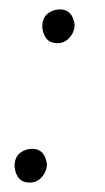

<svg xmlns="http://www.w3.org/2000/svg" viewBox="-20 -381 223 409"><path d="M102 -289Q74 -289 70 -323Q70 -343 81.5 -352Q93 -361 108 -361Q134 -361 139 -329Q139 -313.5 128.5 -301.2Q118 -289 102 -289ZM43 8Q15 8 11 -26Q11 -46 22.5 -55Q34 -64 49 -64Q75 -64 80 -32Q80 -16.5 69.5 -4.2Q59 8 43 8Z"/></svg>

Font: Argentum Sans ExtraLight
Style: Italic
Weight: 200
Italic angle: -11°
Designer: Julieta Ulanovsky (font), Cristiano Sobral (main changes and remaster)
Foundry: Julieta Ulanovsky (font), Cristiano Sobral (main changes and remaster)
Version: Version 2.007;June 15, 2022;FontCreator 14.0.0.2814 64-bit; 